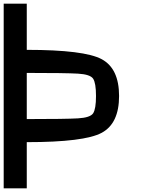

<svg xmlns="http://www.w3.org/2000/svg" viewBox="-20 -895 790 1040"><path d="M125 -875V-625Q437.5 -625 531.2 -574.2Q625 -523.4 625 -375Q625 -226.6 531.2 -175.8Q437.5 -125 125 -125V125H0V-875ZM125 -250Q335.9 -250 402.3 -253.9Q468.8 -257.8 484.4 -281.2Q500 -304.7 500 -375Q500 -445.3 484.4 -468.8Q468.8 -492.2 402.3 -496.1Q335.9 -500 125 -500Z"/></svg>

Font: CraftyPE
Style: Regular
Weight: 400
Designer: Erek Butcher
Foundry: Haunted Coop
Version: Version 0.018;April 4, 2024;FontCreator 15.0.0.2962 64-bit